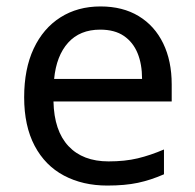

<svg xmlns="http://www.w3.org/2000/svg" viewBox="-20 -566 604 596"><path d="M292 -546Q361 -546 410.5 -516Q460 -486 486.5 -431.5Q513 -377 513 -304V-251H146Q148 -160 192.5 -112.5Q237 -65 317 -65Q368 -65 407.5 -74.5Q447 -84 489 -102V-25Q448 -7 408 1.5Q368 10 313 10Q237 10 178.5 -21Q120 -52 87.5 -113.5Q55 -175 55 -264Q55 -352 84.5 -415Q114 -478 167.5 -512Q221 -546 292 -546ZM291 -474Q228 -474 191.5 -433.5Q155 -393 148 -321H421Q421 -367 407 -401Q393 -435 364.5 -454.5Q336 -474 291 -474Z"/></svg>

Font: Noto Sans Oriya
Style: Regular
Weight: 400
Designer: Amélie Bonet and Sol Matas
Foundry: Google LLC
Version: Version 2.006